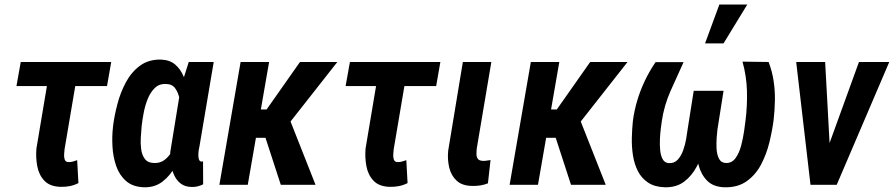

<svg xmlns="http://www.w3.org/2000/svg" viewBox="-20 -795 3846 826"><path d="M458.5 -528.3 440.4 -424.8H50.8L69.3 -528.3ZM199.2 -528.3H321.3L257.8 -153.3Q256.8 -145 255.9 -132.1Q254.9 -119.1 258.3 -108.6Q261.7 -98.1 274.4 -97.7Q284.2 -97.2 293.7 -100.1Q303.2 -103 312 -106L317.4 -7.3Q298.8 2 280.3 5.6Q261.7 9.3 241.2 8.8Q195.3 7.8 171.4 -17.1Q147.5 -42 140.4 -79.6Q133.3 -117.2 136.7 -156.2Z M465.8 -245.6 466.8 -255.9Q472.2 -297.9 485.1 -347.4Q498 -397 521.7 -441.2Q545.4 -485.4 582.8 -512.7Q620.1 -540 673.3 -538.6Q710.4 -537.1 733.4 -517.6Q756.3 -498 769.3 -467.5Q782.2 -437 787.6 -401.4Q793 -365.7 793.2 -331.3Q793.5 -296.9 791.5 -271.5L789.1 -248.5Q782.7 -211.9 769.8 -167Q756.8 -122.1 734.9 -81.1Q712.9 -40 679.7 -14.2Q646.5 11.7 600.1 10.7Q551.3 9.3 522.2 -16.4Q493.2 -42 479.7 -81.3Q466.3 -120.6 463.9 -164.3Q461.4 -208 465.8 -245.6ZM589.8 -256.3 588.9 -246.1Q587.4 -228.5 585.7 -203.6Q584 -178.7 587.2 -153.8Q590.3 -128.9 602.8 -111.8Q615.2 -94.7 641.6 -93.8Q668.9 -92.3 688.2 -107.2Q707.5 -122.1 720.5 -145.3Q733.4 -168.5 741.2 -194.3Q749 -220.2 753.4 -241.2L756.8 -274.4Q757.8 -291.5 757.6 -317.6Q757.3 -343.8 752.2 -370.1Q747.1 -396.5 733.9 -414.8Q720.7 -433.1 695.8 -433.6Q665.5 -435.5 646 -416.5Q626.5 -397.5 615 -368.2Q603.5 -338.9 597.9 -308.3Q592.3 -277.8 589.8 -256.3ZM792 -528.3H899.4L837.9 -164.1Q836.4 -159.7 835 -149.7Q833.5 -139.6 833.3 -128.4Q833 -117.2 835.9 -108.9Q838.9 -100.6 847.2 -99.6Q848.6 -99.1 850.1 -99.9Q851.6 -100.6 853.5 -101.1L854 -2Q841.8 3.9 829.8 6.8Q817.9 9.8 804.2 9.3Q775.4 8.8 757.1 -5.6Q738.8 -20 728.8 -42.5Q718.8 -64.9 715.1 -90.8Q711.4 -116.7 712.4 -140.1L758.3 -421.9Z M1137.7 -528.3 1045.9 0H923.8L1015.1 -528.3ZM1431.2 -528.3 1174.8 -202.1H1057.1L1062 -324.2H1127L1270.5 -528.3ZM1188 0 1113.3 -229.5 1221.2 -294.4 1337.4 0Z M1874.5 -528.3 1856.4 -424.8H1466.8L1485.4 -528.3ZM1615.2 -528.3H1737.3L1673.8 -153.3Q1672.9 -145 1671.9 -132.1Q1670.9 -119.1 1674.3 -108.6Q1677.7 -98.1 1690.4 -97.7Q1700.2 -97.2 1709.7 -100.1Q1719.2 -103 1728 -106L1733.4 -7.3Q1714.8 2 1696.3 5.6Q1677.7 9.3 1657.2 8.8Q1611.3 7.8 1587.4 -17.1Q1563.5 -42 1556.4 -79.6Q1549.3 -117.2 1552.7 -156.2Z M1971.2 -528.3H2093.8L2031.2 -157.2Q2029.8 -144.5 2029.8 -132.3Q2029.8 -120.1 2035.6 -111.8Q2041.5 -103.5 2057.1 -103Q2065.4 -102.5 2073.7 -104Q2082 -105.5 2090.3 -106.4L2079.1 -6.3Q2063.5 0 2046.4 2.7Q2029.3 5.4 2012.2 4.9Q1968.3 4.4 1944.6 -17.6Q1920.9 -39.6 1912.6 -74.2Q1904.3 -108.9 1908.2 -147Z M2386.2 -528.3 2294.4 0H2172.4L2263.7 -528.3ZM2679.7 -528.3 2423.3 -202.1H2305.7L2310.5 -324.2H2375.5L2519 -528.3ZM2436.5 0 2361.8 -229.5 2469.7 -294.4 2585.9 0Z M3174.3 -529.8 3286.6 -528.3Q3301.8 -488.8 3308.1 -447Q3314.5 -405.3 3313.7 -362.8Q3313 -320.3 3308.1 -278.3Q3302.2 -232.9 3289.8 -181.9Q3277.3 -130.9 3253.9 -86.7Q3230.5 -42.5 3191.9 -15.1Q3153.3 12.2 3095.7 10.7Q3047.9 8.8 3021.7 -18.1Q2995.6 -44.9 2985.1 -85.7Q2974.6 -126.5 2974.1 -169.9Q2973.6 -213.4 2978 -248L3003.9 -404.3H3092.8L3066.4 -237.3Q3064.9 -226.1 3063.2 -202.9Q3061.5 -179.7 3062.7 -155Q3064 -130.4 3073 -112.5Q3082 -94.7 3103 -93.8Q3128.4 -92.8 3144.3 -114.7Q3160.2 -136.7 3168.5 -168.7Q3176.8 -200.7 3181.2 -231.2Q3185.5 -261.7 3187.5 -278.3Q3195.3 -340.8 3193.4 -404.8Q3191.4 -468.8 3174.3 -529.8ZM2800.3 -527.8H2920.9Q2892.6 -466.3 2864.7 -403.6Q2836.9 -340.8 2827.1 -273.4Q2825.7 -263.7 2823 -243.2Q2820.3 -222.7 2819.1 -197.8Q2817.9 -172.9 2820.1 -149.4Q2822.3 -126 2830.6 -110.6Q2838.9 -95.2 2855.5 -93.3Q2879.9 -91.3 2895 -107.4Q2910.2 -123.5 2918.9 -147.9Q2927.7 -172.4 2931.9 -197Q2936 -221.7 2938 -237.3L2964.4 -404.3H3053.7L3027.3 -248Q3021.5 -209.5 3010.3 -164.6Q2999 -119.6 2977.8 -79.1Q2956.5 -38.6 2923.1 -13.4Q2889.6 11.7 2839.8 10.7Q2795.9 9.3 2767.6 -9.8Q2739.3 -28.8 2723.9 -59.6Q2708.5 -90.3 2702.9 -127.2Q2697.3 -164.1 2698.2 -202.1Q2699.2 -240.2 2702.6 -273.4Q2708.5 -319.3 2721.7 -363.3Q2734.9 -407.2 2754.6 -448.5Q2774.4 -489.7 2800.3 -527.8ZM3013.2 -608.4 3074.7 -775.4H3194.8L3092.8 -608.4Z M3522 -105.5 3675.3 -528.3H3805.7L3579.6 0H3500.5ZM3529.8 -528.3 3553.7 -92.8 3542.5 0H3466.8L3405.3 -528.3Z"/></svg>

Font: Roboto Condensed SemiBold
Style: Italic
Weight: 600
Italic angle: -12°
Designer: Christian Robertson
Foundry: Google
Version: Version 3.008; 2023